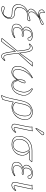

<svg xmlns="http://www.w3.org/2000/svg" viewBox="1538 -2276 976 4093"><g transform="rotate(90 2026.5 -230.0)"><path d="M325.7 -567.9Q297.4 -561 272 -561Q202.6 -561 188.5 -605Q183.1 -622.6 183.1 -646Q213.9 -685.5 244.6 -698.2H253.4Q252.9 -695.3 251 -689Q249 -681.6 248 -678.2Q233.9 -612.8 274.9 -594.7Q284.2 -590.8 293.5 -590.8Q333.5 -591.3 366.2 -604Q460 -668.9 488.3 -669.9Q514.2 -668 509.3 -641.1Q503.9 -616.2 405.3 -586.4Q394.5 -583.5 379.9 -579.1Q252.9 -490.2 240.7 -435.1Q227.1 -372.1 269.5 -359.9Q276.9 -357.9 284.2 -357.9Q313.5 -357.9 372.6 -379.4Q395.5 -387.7 407.7 -388.2Q431.2 -388.2 431.2 -366.7Q431.2 -362.8 430.7 -359.9Q418.9 -323.2 376 -320.8Q368.2 -320.8 352.5 -322.3Q337.4 -323.2 330.6 -323.2Q288.6 -323.2 242.2 -311Q181.2 -283.7 154.3 -210.4Q148.4 -194.8 145 -179.2Q125.5 -60.5 258.3 -58.1Q356.9 -58.1 378.4 9.3Q387.2 39.1 379.4 78.1Q363.8 150.4 295.4 194.3Q243.2 227.5 180.7 228Q110.8 228 110.8 196.3Q110.8 191.9 111.8 188Q121.6 161.6 154.3 159.2Q173.3 159.7 206.5 175.8Q229 187.5 262.2 188Q295.9 188 327.1 137.2Q344.7 108.4 351.6 78.1Q364.7 16.1 282.2 7.3Q270 6.3 256.8 5.9Q74.7 5.9 70.3 -120.1Q69.8 -144 75.2 -169.9Q97.2 -272.9 205.6 -327.1Q215.8 -332 225.6 -335.9Q177.2 -353 169.9 -380.4Q166 -397.5 170.4 -420.9Q182.1 -476.6 315.9 -561.5Q320.8 -564.5 325.7 -567.9ZM370.1 -584.5 331.1 -559.6Q192.4 -471.2 180.2 -418.9Q170.9 -375.5 198.2 -358.9Q209 -352.5 228.5 -345.2L253.4 -336.9L229.5 -326.7Q112.3 -277.3 86.4 -174.3Q85.4 -170.4 85 -168Q59.6 -38.1 184.1 -10.7Q216.3 -3.9 256.8 -3.9Q304.7 -3.9 334 12.5Q363.3 28.8 363.3 63.5Q362.8 72.3 361.3 80.1Q352.1 121.6 327.1 155.3Q360.4 118.2 369.6 75.7Q389.6 -24.4 297.9 -44.4Q279.8 -48.3 258.3 -47.9Q144 -47.9 132.3 -129.4Q131.3 -138.2 131.3 -146Q131.8 -163.1 135.3 -181.2Q154.3 -271 223.1 -312.5Q231 -316.9 237.8 -320.3H238.8L239.7 -320.8Q288.6 -333 330.6 -333Q337.9 -333 354 -332Q369.6 -331.1 376 -331.1Q413.1 -332.5 420.9 -362.3Q421.9 -377.4 407.7 -377.9Q400.9 -377.9 354.5 -361.8Q315.9 -348.1 284.2 -348.1Q243.7 -348.1 231 -385.3Q227.5 -397.5 227.5 -410.6Q228 -423.8 231 -437Q244.6 -496.1 370.1 -584.5ZM271 197.3Q266.1 198.2 262.2 198.2Q225.6 197.8 201.7 184.6Q169.4 168.9 154.3 168.9Q127 169.9 121.6 189.9Q117.7 208.5 139.6 213.9Q142.1 214.4 144 215.3Q158.7 218.3 180.7 217.8Q229.5 217.8 271 197.3ZM377 -588.4Q494.1 -623 499.5 -643.1Q497.1 -658.7 488.3 -660.2Q461.4 -659.2 372.1 -595.7L371.1 -595.2L370.1 -594.7Q333.5 -581.1 293.5 -581.1Q255.9 -581.1 240.7 -616.7Q234.9 -632.3 234.9 -650.4Q235.4 -664.6 238.3 -680.2Q239.3 -683.6 239.3 -684.6Q215.8 -671.4 193.4 -642.6Q193.8 -586.9 231 -575.7Q247.1 -571.3 272 -570.8Q298.3 -571.3 323.2 -577.6L384.8 -593.8Z M570.8 -121.1Q558.1 -61 600.6 -35.2Q620.6 -23.9 647 -23.9Q706.5 -24.4 780.8 -68.8L791.5 -49.8Q714.8 10.3 628.9 9.8Q497.1 9.8 488.3 -78.1Q486.8 -97.7 491.2 -118.2Q507.8 -197.3 606 -228Q607.9 -228.5 608.4 -229Q553.2 -252.4 550.8 -293Q550.3 -306.6 553.2 -321.8Q563.5 -369.1 612.3 -404.3Q662.1 -439 731 -439Q808.1 -439 840.3 -401.9Q854 -384.8 851.1 -367.2Q839.8 -333.5 808.1 -330.1Q786.1 -330.1 775.4 -357.4Q774.4 -360.4 772.9 -362.8Q762.2 -400.4 737.8 -407.7Q729 -410.2 718.8 -410.2Q670.4 -410.2 642.6 -367.2Q630.4 -348.1 625 -324.2Q608.9 -249 669.4 -241.7Q677.7 -240.7 686 -241.2Q686.5 -241.2 697.3 -242.2Q733.9 -246.1 738.3 -246.1Q765.6 -244.6 763.2 -227.1Q756.8 -206.5 728.5 -206.1Q724.6 -206.1 705.1 -209Q684.1 -211.9 679.2 -211.9Q608.9 -211.9 580.1 -149.9Q574.2 -135.7 570.8 -121.1ZM561 -123Q576.2 -193.8 637.2 -215.3Q657.2 -222.2 679.2 -222.2Q685.5 -222.2 710.4 -218.3Q725.6 -216.3 728.5 -215.8Q750 -216.8 753.4 -229Q754.4 -233.4 750.5 -234.4Q748.5 -234.9 747.1 -235.4Q742.7 -235.8 738.3 -235.8Q736.3 -235.8 710 -233.4Q688.5 -231.4 686 -231Q611.8 -231 611.3 -293Q611.3 -294.4 611.3 -294.9Q611.8 -309.6 615.2 -326.2Q629.9 -396 689.9 -415.5Q705.1 -419.9 718.8 -419.9Q766.1 -419.9 781.7 -369.6Q782.2 -367.7 782.7 -366.2Q791.5 -343.3 801.8 -340.8Q805.2 -340.3 808.1 -339.8Q832.5 -339.8 839.8 -365.2Q840.3 -367.7 841.3 -369.1Q846.7 -393.6 809.6 -412.6Q793.5 -420.4 773.9 -424.8Q753.4 -428.7 731 -429.2Q627.9 -429.2 580.1 -356.9Q567.4 -337.4 563 -319.8Q553.2 -272.9 586.9 -251.5Q597.7 -244.6 612.3 -238.3L637.7 -227.5L611.3 -219.2Q516.6 -189.5 501 -115.7Q481.9 -25.4 573.7 -5.4Q575.2 -4.9 575.7 -4.9Q599.6 0 628.9 0Q706.5 -0.5 778.3 -52.7L776.9 -55.2Q705.1 -14.2 647 -14.2Q584.5 -14.2 564.5 -63.5Q558.1 -80.1 558.1 -98.1Q558.6 -110.8 561 -123Z M1046.9 -254.9Q1035.2 -351.6 1006.3 -371.1Q992.2 -379.9 971.7 -379.9Q947.3 -378.9 920.9 -357.9L908.7 -376Q916.5 -382.8 930.7 -396.5Q968.3 -433.1 991.7 -438Q998 -439 1002.9 -439Q1059.6 -439 1083 -363.3Q1094.2 -326.2 1103 -258.8L1113.8 -172.9L1306.6 -436Q1307.6 -436 1328.6 -432.1L1400.4 -439L1306.6 -332L1119.1 -127.9L1142.1 50.8Q1155.3 148.9 1176.3 165.5Q1187.5 173.3 1210.9 172.9Q1235.4 171.9 1265.1 145L1280.8 161.1Q1220.2 231 1186.5 231.9Q1137.7 231.9 1117.7 187.5Q1102.5 153.3 1086.9 50.8L1070.8 -57.1L949.2 126L861.8 234.9L816.9 225.1L791 224.1L797.9 208L1064 -113.8ZM1057.1 -256.3 1074.7 -110.8 806.2 213.4 805.7 214.4 818.4 214.8 857.9 224.1 940.9 120.1 1077.1 -84 1097.2 49.3Q1115.7 171.4 1135.3 199.2Q1152.8 221.7 1186.5 222.2Q1210.9 222.2 1262.2 166.5Q1265.1 163.6 1267.1 161.6L1264.6 158.7Q1234.9 182.1 1210.9 183.1Q1172.9 183.1 1158.2 158.2Q1142.6 130.4 1132.3 52.2L1108.4 -131.3L1298.8 -338.9L1375 -425.8Q1343.8 -422.4 1328.6 -421.9Q1321.8 -422.4 1310.5 -424.8L1106.9 -147L1093.3 -257.8Q1077.1 -386.7 1042.5 -415.5Q1025.9 -428.7 1002.9 -429.2Q979 -429.2 943.4 -395Q923.8 -376 921.9 -374.5L923.3 -372.1Q949.2 -389.2 971.7 -390.1Q1021.5 -390.1 1040.5 -336.9Q1050.8 -308.1 1057.1 -256.3Z M2013.7 -206.1Q1984.4 -69.3 1895.5 -15.1Q1850.1 11.7 1795.9 12.2Q1710.4 12.2 1686 -68.4Q1682.6 -80.6 1680.7 -92.8Q1606 8.3 1526.4 12.2Q1400.4 12.2 1389.2 -95.2Q1385.7 -131.3 1395.5 -176.8Q1418.5 -285.2 1540 -379.4Q1586.9 -415 1640.6 -441.9L1649.4 -421.9Q1604.5 -400.4 1554.2 -340.8Q1493.2 -267.6 1474.6 -184.1Q1443.4 -37.6 1527.8 -23.4Q1538.6 -22 1549.3 -22Q1599.1 -22 1652.8 -95.2Q1663.6 -110.4 1674.8 -127.9Q1668 -166.5 1679.2 -217.8Q1690.4 -269.5 1718.8 -281.7Q1724.6 -283.7 1730 -284.2Q1754.9 -284.2 1754.9 -265.6Q1754.4 -258.3 1752.4 -247.1Q1741.7 -195.3 1707 -136.7Q1705.1 -133.3 1703.6 -130.9Q1716.3 -43.5 1759.3 -27.3Q1773.4 -22.5 1790.5 -22Q1878.4 -22 1918 -139.2Q1927.7 -169.4 1937 -211.9Q1959.5 -323.7 1860.8 -422.9L1879.9 -441.9Q1976.6 -394 2006.8 -313.5Q2025.4 -262.7 2013.7 -206.1ZM2003.9 -208Q2030.3 -332 1911.1 -412.1Q1896.5 -421.9 1881.8 -429.7L1874.5 -422.9Q1969.7 -321.8 1946.8 -210Q1918 -75.2 1863.3 -34.7Q1831.5 -12.2 1790.5 -12.2Q1722.2 -12.2 1700.7 -92.8Q1696.3 -109.9 1693.8 -129.4L1692.9 -133.3L1694.8 -136.2Q1727.1 -188.5 1741.7 -245.1Q1742.2 -247.6 1742.7 -249Q1747.6 -271 1741.2 -272.9Q1739.7 -273.4 1738.8 -273.4Q1734.4 -273.9 1730 -273.9Q1710.4 -273.9 1695.3 -237.3Q1690.9 -226.6 1689 -215.8Q1678.7 -166 1684.6 -129.9L1685.5 -126L1683.1 -122.6Q1626.5 -35.2 1581.5 -18.1Q1565.4 -12.2 1549.3 -12.2Q1456.5 -14.2 1456.1 -112.8Q1456.5 -144.5 1464.8 -186Q1490.7 -308.6 1595.7 -397Q1617.7 -415.5 1636.7 -426.3L1635.7 -428.2Q1502.4 -358.9 1438.5 -254.9Q1413.6 -213.9 1405.3 -174.8Q1374.5 -25.9 1483.4 -2Q1503.4 2 1526.4 2Q1599.6 2 1660.2 -81.5Q1666.5 -90.3 1672.4 -98.6L1686.5 -120.1L1690.4 -94.7Q1706.5 1 1795.9 2Q1912.1 2 1972.7 -118.2Q1993.2 -159.2 2003.9 -208Z M2438.5 -189Q2479.5 -382.3 2361.3 -399.4Q2350.6 -400.9 2339.8 -400.9Q2247.6 -400.9 2209 -250Q2206.1 -238.8 2204.1 -228L2170.9 -71.8Q2214.4 -20.5 2270.5 -20Q2366.2 -20 2414.6 -117.7Q2430.2 -149.9 2438.5 -189ZM2103.5 207 2017.6 237.8 2010.7 220.2Q2048.3 155.8 2079.1 9.8L2120.6 -184.1Q2149.4 -319.3 2202.1 -369.6Q2209 -376 2217.8 -382.8Q2284.7 -438.5 2367.7 -439Q2465.3 -439 2511.7 -367.7Q2549.3 -308.6 2533.7 -231Q2504.4 -91.8 2393.6 -27.8Q2327.6 9.8 2250.5 9.8Q2197.3 9.3 2159.2 -17.1L2142.6 61Q2119.6 167 2103.5 207ZM2448.2 -187Q2421.9 -62.5 2335.9 -23.4Q2305.2 -9.8 2270.5 -9.8Q2208 -10.7 2163.1 -65.4L2160.2 -69.3L2194.3 -230Q2230 -397.9 2326.2 -410.2Q2333 -411.1 2339.8 -411.1Q2434.1 -411.1 2454.1 -322.3Q2459 -300.3 2459 -274.4Q2458.5 -235.4 2448.2 -187ZM2095.7 199.2Q2111.3 159.2 2132.8 59.1L2152.3 -33.7L2164.6 -25.4Q2200.7 0 2250.5 0Q2376.5 0 2456.1 -92.3Q2505.9 -150.9 2523.9 -232.9Q2543.9 -326.7 2485.4 -384.8Q2453.6 -415 2408.2 -424.8Q2388.2 -428.7 2367.7 -429.2Q2287.6 -428.2 2224.1 -375.5Q2184.1 -342.8 2163.6 -294.9Q2145 -251 2130.4 -182.1L2088.9 12.2Q2057.6 157.2 2021.5 220.7L2023.4 225.1Z M2675.3 -321.8Q2689.9 -391.6 2680.2 -429.2L2682.6 -431.2Q2694.3 -429.2 2726.1 -429.2Q2751.5 -429.7 2778.3 -439Q2778.3 -438 2759.8 -342.8L2706.1 -90.8Q2697.8 -51.8 2711.9 -46.9Q2715.8 -45.9 2719.7 -45.9Q2754.9 -46.9 2795.4 -86.9L2813 -69.8Q2758.3 0 2706.5 10.3Q2698.7 11.7 2692.4 12.2Q2626 12.2 2620.1 -40.5Q2619.1 -55.2 2622.1 -70.8ZM2827.1 -683.1Q2851.6 -683.1 2860.4 -663.6Q2863.3 -655.8 2861.8 -647.9Q2858.9 -637.2 2852.1 -629.9L2733.9 -507.8Q2726.1 -500.5 2720.2 -500Q2709 -500 2708.5 -509.8Q2708.5 -511.7 2709 -513.2Q2710 -517.1 2713.4 -522.9L2795.4 -666Q2806.2 -682.6 2827.1 -683.1ZM2685.1 -319.8 2631.8 -68.8Q2621.1 -11.2 2670.4 0Q2681.2 2 2692.4 2Q2736.3 2 2792.5 -61.5Q2796.4 -65.9 2799.3 -69.3L2795.4 -73.2Q2755.4 -36.6 2719.7 -36.1Q2694.3 -36.1 2692.4 -61.5Q2692.4 -63.5 2692.4 -64.5Q2692.9 -75.2 2696.3 -93.3L2750 -345.2Q2755.4 -371.1 2765.6 -424.3Q2745.1 -418.9 2726.1 -418.9Q2710.4 -418.9 2692.4 -419.9Q2698.2 -382.3 2685.1 -319.8ZM2827.1 -672.9Q2811.5 -671.9 2804.2 -661.1L2721.7 -518.1Q2719.7 -513.7 2718.8 -510.7Q2718.8 -510.7 2718.8 -510.3H2719.7Q2723.1 -512.2 2726.6 -515.1L2844.7 -637.2Q2849.6 -642.6 2852.1 -650.4Q2855 -665 2837.9 -670.9Q2832.5 -672.9 2827.1 -672.9Z M3070.8 -23.9Q3137.7 -23.9 3183.1 -91.8Q3207 -128.4 3216.8 -174.8Q3236.3 -266.6 3195.3 -326.7Q3184.1 -343.3 3167.5 -360.8Q3015.1 -360.8 2966.8 -224.6Q2960.4 -206.5 2956.5 -188Q2941.9 -118.7 2976.6 -68.8Q3009.3 -24.4 3070.8 -23.9ZM3353.5 -360.8H3217.3Q3280.3 -324.2 3293.5 -247.6Q3299.3 -210.4 3291.5 -171.9Q3276.9 -103.5 3220.7 -51.8Q3153.8 9.3 3056.6 9.8Q2932.1 9.8 2893.1 -77.6Q2870.1 -131.3 2885.3 -204.1Q2906.7 -301.3 2984.4 -366.2Q3061.5 -428.7 3187 -429.2H3427.7L3436.5 -417Q3402.3 -370.6 3373 -363.3Q3363.3 -360.8 3353.5 -360.8ZM3070.8 -14.2Q2982.9 -14.2 2953.1 -93.3Q2942.9 -121.6 2942.9 -152.3Q2942.9 -172.4 2946.8 -189.9Q2974.6 -321.8 3085 -358.4Q3123 -370.6 3167.5 -371.1H3171.9L3174.8 -367.7Q3231.4 -306.6 3233.4 -240.7Q3234.4 -210 3226.6 -172.9Q3205.6 -74.2 3136.7 -33.2Q3104.5 -14.6 3070.8 -14.2ZM3353.5 -371.1Q3386.2 -371.1 3415 -406.2Q3419.4 -411.6 3423.8 -417L3422.9 -418.9H3187Q3064.5 -418.5 2990.7 -358.4Q2915 -294.9 2895 -202.1Q2868.7 -79.1 2948.2 -27.3Q2972.7 -12.2 3004.4 -4.9Q3028.3 0 3056.6 0Q3186 0 3252.4 -106Q3273.9 -141.1 3281.7 -174.3Q3301.8 -268.1 3242.7 -328.6Q3228.5 -342.8 3212.4 -352.5L3180.2 -371.1Z M3515.1 -121.1Q3502.4 -61 3544.9 -35.2Q3564.9 -23.9 3591.3 -23.9Q3650.9 -24.4 3725.1 -68.8L3735.8 -49.8Q3659.2 10.3 3573.2 9.8Q3441.4 9.8 3432.6 -78.1Q3431.2 -97.7 3435.5 -118.2Q3452.1 -197.3 3550.3 -228Q3552.2 -228.5 3552.7 -229Q3497.6 -252.4 3495.1 -293Q3494.6 -306.6 3497.6 -321.8Q3507.8 -369.1 3556.6 -404.3Q3606.4 -439 3675.3 -439Q3752.4 -439 3784.7 -401.9Q3798.3 -384.8 3795.4 -367.2Q3784.2 -333.5 3752.4 -330.1Q3730.5 -330.1 3719.7 -357.4Q3718.8 -360.4 3717.3 -362.8Q3706.5 -400.4 3682.1 -407.7Q3673.3 -410.2 3663.1 -410.2Q3614.7 -410.2 3586.9 -367.2Q3574.7 -348.1 3569.3 -324.2Q3553.2 -249 3613.8 -241.7Q3622.1 -240.7 3630.4 -241.2Q3630.9 -241.2 3641.6 -242.2Q3678.2 -246.1 3682.6 -246.1Q3710 -244.6 3707.5 -227.1Q3701.2 -206.5 3672.9 -206.1Q3668.9 -206.1 3649.4 -209Q3628.4 -211.9 3623.5 -211.9Q3553.2 -211.9 3524.4 -149.9Q3518.6 -135.7 3515.1 -121.1ZM3505.4 -123Q3520.5 -193.8 3581.5 -215.3Q3601.6 -222.2 3623.5 -222.2Q3629.9 -222.2 3654.8 -218.3Q3669.9 -216.3 3672.9 -215.8Q3694.3 -216.8 3697.8 -229Q3698.7 -233.4 3694.8 -234.4Q3692.9 -234.9 3691.4 -235.4Q3687 -235.8 3682.6 -235.8Q3680.7 -235.8 3654.3 -233.4Q3632.8 -231.4 3630.4 -231Q3556.2 -231 3555.7 -293Q3555.7 -294.4 3555.7 -294.9Q3556.2 -309.6 3559.6 -326.2Q3574.2 -396 3634.3 -415.5Q3649.4 -419.9 3663.1 -419.9Q3710.4 -419.9 3726.1 -369.6Q3726.6 -367.7 3727.1 -366.2Q3735.8 -343.3 3746.1 -340.8Q3749.5 -340.3 3752.4 -339.8Q3776.9 -339.8 3784.2 -365.2Q3784.7 -367.7 3785.6 -369.1Q3791 -393.6 3753.9 -412.6Q3737.8 -420.4 3718.3 -424.8Q3697.8 -428.7 3675.3 -429.2Q3572.3 -429.2 3524.4 -356.9Q3511.7 -337.4 3507.3 -319.8Q3497.6 -272.9 3531.2 -251.5Q3542 -244.6 3556.6 -238.3L3582 -227.5L3555.7 -219.2Q3460.9 -189.5 3445.3 -115.7Q3426.3 -25.4 3518.1 -5.4Q3519.5 -4.9 3520 -4.9Q3543.9 0 3573.2 0Q3650.9 -0.5 3722.7 -52.7L3721.2 -55.2Q3649.4 -14.2 3591.3 -14.2Q3528.8 -14.2 3508.8 -63.5Q3502.4 -80.1 3502.4 -98.1Q3502.9 -110.8 3505.4 -123Z M3915.5 -321.8Q3930.2 -391.6 3920.4 -429.2L3922.9 -431.2Q3934.6 -429.2 3966.3 -429.2Q3991.7 -429.7 4018.6 -439Q4018.6 -438 4000 -342.8L3946.3 -90.8Q3938 -51.8 3952.1 -46.9Q3956.1 -45.9 3960 -45.9Q3995.1 -46.9 4035.6 -86.9L4053.2 -69.8Q3998.5 0 3946.8 10.3Q3939 11.7 3932.6 12.2Q3866.2 12.2 3860.4 -40.5Q3859.4 -55.2 3862.3 -70.8ZM3925.3 -319.8 3872.1 -68.8Q3861.3 -11.2 3910.6 0Q3921.4 2 3932.6 2Q3976.6 2 4032.7 -61.5Q4036.6 -65.9 4039.6 -69.3L4035.6 -73.2Q3995.6 -36.6 3960 -36.1Q3934.6 -36.1 3932.6 -61.5Q3932.6 -63.5 3932.6 -64.5Q3933.1 -75.2 3936.5 -93.3L3990.2 -345.2Q3995.6 -371.1 4005.9 -424.3Q3985.4 -418.9 3966.3 -418.9Q3950.7 -418.9 3932.6 -419.9Q3938.5 -382.3 3925.3 -319.8Z"/></g></svg>

Font: Linux Biolinum Outline O
Style: Italic
Weight: 400
Italic angle: -12°
Designer: Philipp H. Poll
Foundry: Philipp H. Poll
Version: Version 0.6.2